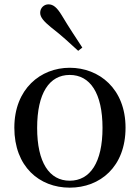

<svg xmlns="http://www.w3.org/2000/svg" viewBox="-20 -849 644 884"><path d="M301 15C441 15 558 -81 558 -261C558 -441 436 -537 301 -537C167 -537 46 -440 46 -261C46 -82 161 15 301 15ZM301 -17C207 -17 151 -101 151 -260C151 -420 207 -504 301 -504C395 -504 452 -420 452 -260C452 -101 395 -17 301 -17ZM359 -630C329 -676 298 -722 264 -779C242 -815 225 -829 203 -829C184 -829 165 -814 165 -790C165 -770 181 -751 214 -724C262 -687 301 -651 340 -615Z"/></svg>

Font: Noto Serif JP Medium
Style: Regular
Weight: 500
Designer: Ryoko NISHIZUKA 西塚涼子 (kana & ideographs); Frank Grießhammer (Latin, Greek & Cyrillic); Wenlong ZHANG 张文龙 (bopomofo); San
Foundry: Adobe
Version: Version 2.001;hotconv 1.1.0;makeotfexe 2.6.0